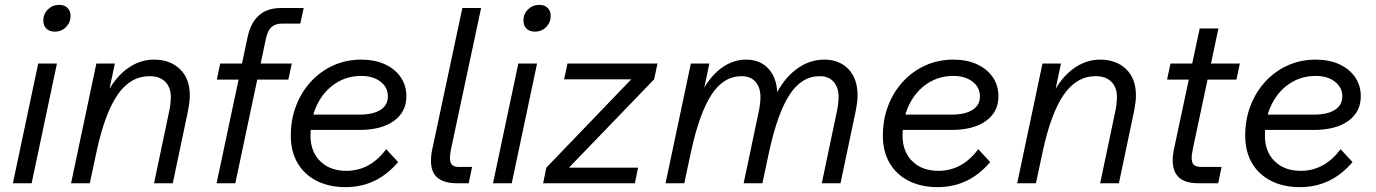

<svg xmlns="http://www.w3.org/2000/svg" viewBox="-20 -753 5656 789"><path d="M33 0 137 -492H214L110 0ZM158 -668Q158 -696 177 -714.5Q196 -733 223 -733Q245 -733 257.5 -720.5Q270 -708 270 -688Q270 -661 251.5 -642Q233 -623 205 -623Q183 -623 170.5 -635.5Q158 -648 158 -668Z M272 0 376 -492H452L420 -341L385 -271Q402 -344 435.5 -397Q469 -450 515 -479Q561 -508 613 -508Q679 -508 719.5 -469Q760 -430 760 -361Q760 -348 758 -331.5Q756 -315 751 -290L690 0H613L674 -290Q678 -307 680 -324.5Q682 -342 682 -354Q682 -394 659 -417Q636 -440 595 -440Q516 -440 463.5 -364Q411 -288 377 -131L349 0Z M870 0 997 -598Q1022 -720 1134 -720H1228L1214 -656H1139Q1111 -656 1095.5 -641.5Q1080 -627 1073 -595L947 0ZM871 -426 885 -492H1179L1165 -426Z M1241 -219V-282H1457Q1513 -282 1543.5 -301.5Q1574 -321 1574 -357Q1574 -394 1543.5 -417.5Q1513 -441 1465 -441Q1405 -441 1357.5 -409.5Q1310 -378 1283 -322.5Q1256 -267 1256 -195Q1256 -130 1296 -90.5Q1336 -51 1403 -51Q1501 -51 1567 -140L1616 -87Q1529 16 1400 16Q1332 16 1281 -10Q1230 -36 1202.5 -83.5Q1175 -131 1175 -196Q1175 -262 1197 -319Q1219 -376 1258.5 -418.5Q1298 -461 1350.5 -484.5Q1403 -508 1464 -508Q1520 -508 1561.5 -489Q1603 -470 1626.5 -436Q1650 -402 1650 -357Q1650 -293 1598.5 -256Q1547 -219 1457 -219Z M1756 -138 1880 -720H1957L1834 -143Q1831 -127 1830 -119.5Q1829 -112 1829 -102Q1829 -85 1837.5 -76Q1846 -67 1866 -67H1920L1906 0H1857Q1805 0 1778 -22.5Q1751 -45 1751 -91Q1751 -102 1752 -113.5Q1753 -125 1756 -138Z M2006 0 2110 -492H2187L2083 0ZM2131 -668Q2131 -696 2150 -714.5Q2169 -733 2196 -733Q2218 -733 2230.5 -720.5Q2243 -708 2243 -688Q2243 -661 2224.5 -642Q2206 -623 2178 -623Q2156 -623 2143.5 -635.5Q2131 -648 2131 -668Z M2212 0 2225 -64 2574 -427H2298L2312 -492H2682L2668 -427L2318 -64H2602L2589 0Z M2715 0 2819 -492H2895L2869 -368L2862 -370Q2894 -435 2942 -471.5Q2990 -508 3046 -508Q3107 -508 3142 -466Q3177 -424 3174 -350L3163 -353Q3197 -426 3250.5 -467Q3304 -508 3367 -508Q3429 -508 3466.5 -469Q3504 -430 3504 -361Q3504 -348 3502 -331.5Q3500 -315 3495 -290L3434 0H3357L3418 -290Q3422 -307 3424 -324.5Q3426 -342 3426 -354Q3426 -394 3405.5 -417Q3385 -440 3349 -440Q3274 -440 3224.5 -363.5Q3175 -287 3141 -131L3113 0H3036L3097 -290Q3101 -307 3103 -324.5Q3105 -342 3105 -354Q3105 -394 3084.5 -417Q3064 -440 3028 -440Q2953 -440 2903.5 -363.5Q2854 -287 2820 -131L2792 0Z M3674 -219V-282H3890Q3946 -282 3976.5 -301.5Q4007 -321 4007 -357Q4007 -394 3976.5 -417.5Q3946 -441 3898 -441Q3838 -441 3790.5 -409.5Q3743 -378 3716 -322.5Q3689 -267 3689 -195Q3689 -130 3729 -90.5Q3769 -51 3836 -51Q3934 -51 4000 -140L4049 -87Q3962 16 3833 16Q3765 16 3714 -10Q3663 -36 3635.5 -83.5Q3608 -131 3608 -196Q3608 -262 3630 -319Q3652 -376 3691.5 -418.5Q3731 -461 3783.5 -484.5Q3836 -508 3897 -508Q3953 -508 3994.5 -489Q4036 -470 4059.5 -436Q4083 -402 4083 -357Q4083 -293 4031.5 -256Q3980 -219 3890 -219Z M4160 0 4264 -492H4340L4308 -341L4273 -271Q4290 -344 4323.5 -397Q4357 -450 4403 -479Q4449 -508 4501 -508Q4567 -508 4607.5 -469Q4648 -430 4648 -361Q4648 -348 4646 -331.5Q4644 -315 4639 -290L4578 0H4501L4562 -290Q4566 -307 4568 -324.5Q4570 -342 4570 -354Q4570 -394 4547 -417Q4524 -440 4483 -440Q4404 -440 4351.5 -364Q4299 -288 4265 -131L4237 0Z M4807 -153 4910 -636H4987L4882 -142Q4880 -130 4878.5 -121Q4877 -112 4877 -105Q4877 -84 4886 -75.5Q4895 -67 4919 -67H5000L4986 0H4905Q4850 0 4824.5 -24Q4799 -48 4799 -94Q4799 -106 4801 -121Q4803 -136 4807 -153ZM4776 -426 4790 -492H5075L5061 -426Z M5163 -219V-282H5379Q5435 -282 5465.5 -301.5Q5496 -321 5496 -357Q5496 -394 5465.5 -417.5Q5435 -441 5387 -441Q5327 -441 5279.5 -409.5Q5232 -378 5205 -322.5Q5178 -267 5178 -195Q5178 -130 5218 -90.5Q5258 -51 5325 -51Q5423 -51 5489 -140L5538 -87Q5451 16 5322 16Q5254 16 5203 -10Q5152 -36 5124.5 -83.5Q5097 -131 5097 -196Q5097 -262 5119 -319Q5141 -376 5180.5 -418.5Q5220 -461 5272.5 -484.5Q5325 -508 5386 -508Q5442 -508 5483.5 -489Q5525 -470 5548.5 -436Q5572 -402 5572 -357Q5572 -293 5520.5 -256Q5469 -219 5379 -219Z"/></svg>

Font: Wix Madefor Text
Style: Italic
Weight: 400
Italic angle: -12°
Designer: Dalton Maag Ltd
Foundry: Dalton Maag Ltd
Version: Version 3.100